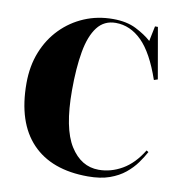

<svg xmlns="http://www.w3.org/2000/svg" viewBox="-84 -821 857 913"><g transform="rotate(10 345.0 -365.0)"><path d="M400 14Q224 14 130 -84.5Q36 -183 36 -372Q36 -455 63 -523Q90 -591 138.5 -640.5Q187 -690 251 -717Q315 -744 389 -744Q455 -744 500.5 -721Q546 -698 576 -671L591 -744H605L648 -498L630 -492Q587 -617 531 -672.5Q475 -728 405 -728Q349 -728 316 -685Q283 -642 269 -563Q255 -484 255 -376Q255 -193 307.5 -109.5Q360 -26 445 -26Q504 -26 558.5 -57.5Q613 -89 654 -156L664 -150Q650 -124 629.5 -95.5Q609 -67 578.5 -42Q548 -17 504.5 -1.5Q461 14 400 14Z"/></g></svg>

Font: Literata 72pt ExtraBold
Style: Regular
Weight: 800
Designer: Latin by Veronika Burian and Jose Scaglione. Greek by Irene Vlachou. Cyrillic by Vera Evstafieva.
Foundry: TypeTogether
Version: Version 3.002